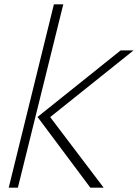

<svg xmlns="http://www.w3.org/2000/svg" viewBox="-20 -860 632 880"><path d="M455 0H394L152 -324L533 -629H592L211 -324V-322ZM62 0H20L227 -840H270Z"/></svg>

Font: TypoPRO Sinkin Sans
Style: 200 X Light Italic
Weight: 200
Italic angle: -112°
Designer: Keith Bates
Foundry: K-Type
Version: Sinkin Sans (version 1.0)  by Keith Bates   •   © 2014   www